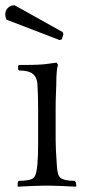

<svg xmlns="http://www.w3.org/2000/svg" viewBox="-33 -700 330 724"><path d="M254.9 0 252.9 3.9Q176.8 0 150.9 0H137.2Q110.4 0 34.2 3.9L33.2 0L34.2 -14.2L38.1 -18.1Q80.6 -18.1 92.8 -28.8Q99.6 -35.2 102.5 -45.7Q105.5 -56.2 107.9 -78.1Q110.8 -111.3 110.8 -163.1V-286.1Q110.8 -345.7 107.9 -386.2Q105 -407.2 95.2 -417Q81.1 -434.1 39.1 -434.1L35.2 -438V-452.1L39.1 -455.1H57.1Q120.1 -455.1 145 -459L180.2 -463.9L186 -455.1Q179.2 -439.5 179.2 -379.9Q179.2 -373.5 178 -347.2Q176.8 -320.8 176.8 -287.1V-174.8Q176.8 -140.6 181.2 -78.1Q182.6 -56.6 185.5 -45.9Q188.5 -35.2 195.8 -28.8Q209.5 -18.1 248 -18.1L252.9 -13.2ZM200.2 -551.8 191.9 -548.8 -8.8 -626Q-13.2 -636.2 -13.2 -645Q-13.2 -659.7 -3.9 -669.7Q5.4 -679.7 22 -680.2L203.1 -579.1L206.1 -571.8Z"/></svg>

Font: Quattrocento Roman
Style: Regular
Weight: 400
Designer: Pablo Impallari
Foundry: Pablo Impallari. www.impallari.com Igino Marini. www.ikern.com
Version: Version 1.000